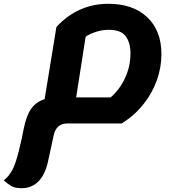

<svg xmlns="http://www.w3.org/2000/svg" viewBox="-108 -625 935 1011"><path d="M4 366Q-31 366 -52 352.5Q-73 339 -88 325Q-83 320 -72.5 310.5Q-62 301 -49 280.5Q-36 260 -24 223Q-16 198 -7.5 164.5Q1 131 7.5 100Q14 69 17 52Q31 -16 56 -52Q81 -88 127 -103L189 -483Q302 -605 463 -605Q592 -605 667 -534.5Q742 -464 742 -340Q742 -269 717.5 -201Q693 -133 646 -74.5Q599 -16 533 25H248Q216 25 198 42Q180 59 174 91L144 229Q112 366 4 366ZM465 -468Q430 -468 398 -457.5Q366 -447 343 -432L293 -112H474Q496 -129 520.5 -162.5Q545 -196 562 -242.5Q579 -289 579 -344Q579 -400 554 -434Q529 -468 465 -468Z"/></svg>

Font: Lemonada SemiBold
Style: Regular
Weight: 600
Designer: Mohamed Gaber (Arabic), Eduardo Tunni (Latin)
Foundry: Kief Type Foundry
Version: Version 4.005; ttfautohint (v1.8.3)